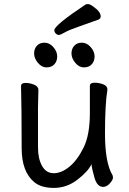

<svg xmlns="http://www.w3.org/2000/svg" viewBox="-20 -896 630 940"><path d="M148 -4Q86 -55 86 -171Q86 -368 83 -474Q83 -490 105 -490Q126 -490 147 -481.5Q168 -473 168 -456L166 -368V-175Q166 -119 186 -83.5Q206 -48 243 -48Q281 -48 320 -80Q359 -112 389.5 -174Q420 -236 420 -342V-475Q420 -491 443 -491Q465 -491 485.5 -483Q506 -475 506 -458Q494 -385 494 -242Q494 -99 531 -38Q533 -34 533 -25Q533 -16 518 1.5Q503 19 485 19Q455 19 442 -27.5Q429 -74 428 -92Q410 -55 358 -15.5Q306 24 244 24Q182 24 148 -4ZM246 -581Q232 -566 208 -566Q184 -566 165.5 -588.5Q147 -611 147 -634Q147 -657 160.5 -672Q174 -687 198 -687Q222 -687 241 -665.5Q260 -644 260 -620Q260 -596 246 -581ZM429 -581Q415 -566 391 -566Q367 -566 348.5 -588.5Q330 -611 330 -634Q330 -657 343.5 -672Q357 -687 381 -687Q405 -687 424 -665.5Q443 -644 443 -620Q443 -596 429 -581ZM246 -748Q246 -772 399 -874Q403 -876 411 -876Q420 -876 435 -865Q473 -839 473 -816Q473 -805 462 -800Q413 -782 365 -765.5Q317 -749 296.5 -737Q276 -725 268 -725Q260 -725 253 -732Q246 -739 246 -748Z"/></svg>

Font: LXGW WenKai Medium
Style: Regular
Weight: 500
Designer: LXGW / Fontworks Inc.
Foundry: LXGW / Fontworks Inc.
Version: Version 1.501; October 10, 2024